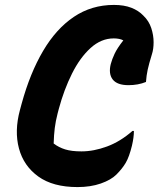

<svg xmlns="http://www.w3.org/2000/svg" viewBox="-20 -740 644 780"><path d="M295 20Q195 20 135.5 -23Q76 -66 57 -137Q38 -208 61 -293L68 -319Q102 -443 155 -533Q208 -623 280 -671.5Q352 -720 443 -720Q484 -720 513.5 -708.5Q543 -697 562 -677Q585 -655 594.5 -626Q604 -597 604 -568.5Q604 -540 597 -519Q585 -480 580 -457Q575 -434 573 -407Q541 -394 502 -394Q456 -394 438 -417Q420 -440 430 -480Q435 -499 445.5 -521.5Q456 -544 481 -576Q466 -584 442 -584Q391 -584 348 -545Q305 -506 272.5 -441Q240 -376 219 -298L214 -279Q206 -248 202.5 -220Q199 -192 198 -157Q219 -141 245 -133Q271 -125 311 -125Q361 -125 415 -145Q469 -165 518 -208H524Q524 -182 516 -148Q505 -103 491 -79Q477 -55 453 -31Q431 -9 389.5 5.5Q348 20 295 20Z"/></svg>

Font: Recursive Sn Csl St XBd
Style: Italic
Weight: 800
Italic angle: -15°
Version: Version 1.079;hotconv 1.0.112;makeotfexe 2.5.65598; ttfautoh